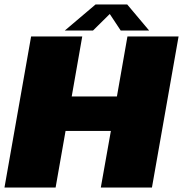

<svg xmlns="http://www.w3.org/2000/svg" viewBox="-57 -838 818 858"><path d="M82 -675H310.5L263.5 -407H465.5L512.5 -675H741L622 0H393.5L438.5 -253H236L191.5 0H-37ZM370 -818H511.5L609.5 -701.5H482.5L433.5 -775.5L358.5 -701.5H232.5Z"/></svg>

Font: Rudi
Style: Regular
Weight: 400
Italic angle: -10°
Designer: Tyler Finck
Foundry: Etcetera Type Company
Version: Version 1.111; ttfautohint (v1.8.4)